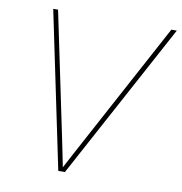

<svg xmlns="http://www.w3.org/2000/svg" viewBox="-81 -804 834 880"><g transform="rotate(10 335.5 -364.0)"><path d="M248 0 96.2 -727.5H118.7L236.3 -164.1Q244.6 -125 252.4 -85.9Q260.3 -46.9 268.1 -7.8H259.3Q279.8 -46.9 300.8 -85.9Q321.8 -125 342.8 -164.1L646 -727.5H671.4L278.8 0Z"/></g></svg>

Font: Inter 24pt Thin
Style: Italic
Weight: 250
Italic angle: -9.3988°
Version: Version 4.001;git-66647c0bb